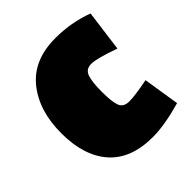

<svg xmlns="http://www.w3.org/2000/svg" viewBox="-147 -586 692 692"><g transform="rotate(-45 198.5 -240.5)"><path d="M365 -154 387 -15Q299 10 239 10Q128 10 71.5 -54Q15 -118 15 -233Q15 -348 73 -419.5Q131 -491 242 -491Q323 -491 395 -464L374 -306Q296 -334 268.5 -334Q241 -334 232.5 -310Q224 -286 224 -236Q224 -186 232 -163.5Q240 -141 270 -141Q300 -141 365 -154Z"/></g></svg>

Font: Passion One
Style: Bold
Weight: 700
Designer: Alejandro Lo Celso
Foundry: Fontstage
Version: Version 1.002